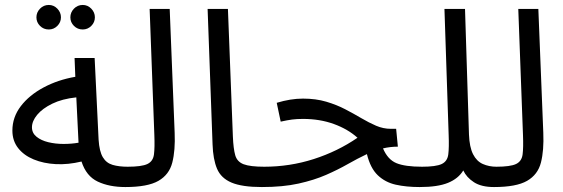

<svg xmlns="http://www.w3.org/2000/svg" viewBox="-20 -750 2274 775"><path d="M486 5Q421 5 374.5 -17Q328 -39 309 -98Q255 -85 205.5 -87.5Q156 -90 116 -106.5Q76 -123 53 -152.5Q30 -182 30 -223Q30 -277 64 -321.5Q98 -366 156 -397Q214 -428 284 -440L281 -516H362L378 -186Q381 -139 395 -115.5Q409 -92 434.5 -84.5Q460 -77 496 -77Q517 -77 526.5 -65.5Q536 -54 536 -38Q536 -22 522 -8.5Q508 5 486 5ZM109 -236Q109 -213 127.5 -198Q146 -183 175 -176Q204 -169 236.5 -169Q269 -169 297 -174L288 -357Q231 -351 191 -331.5Q151 -312 130 -286.5Q109 -261 109 -236ZM314 -631Q293 -631 278.5 -645.5Q264 -660 264 -680Q264 -700 278.5 -715Q293 -730 314 -730Q334 -730 348.5 -715Q363 -700 363 -680Q363 -660 348.5 -645.5Q334 -631 314 -631ZM177 -631Q156 -631 141.5 -645.5Q127 -660 127 -680Q127 -700 141.5 -715Q156 -730 177 -730Q197 -730 211.5 -715Q226 -700 226 -680Q226 -660 211.5 -645.5Q197 -631 177 -631Z M486 5 495 -77Q552 -77 575 -88Q598 -99 601.5 -127Q605 -155 603 -205L584 -714H665L685 -214Q688 -143 675.5 -94Q663 -45 619.5 -20Q576 5 486 5Z M1037 5Q957 5 914.5 -13Q872 -31 856 -69Q840 -107 838 -167L818 -714H900L920 -199Q922 -150 929.5 -123.5Q937 -97 963.5 -87Q990 -77 1047 -77Q1068 -77 1077.5 -65.5Q1087 -54 1087 -38Q1087 -22 1073 -8.5Q1059 5 1037 5Z M1037 5 1046 -77Q1150 -77 1246.5 -108Q1343 -139 1423 -194Q1384 -229 1327.5 -249.5Q1271 -270 1203 -270Q1178 -270 1159 -267.5Q1140 -265 1113 -259L1097 -335Q1153 -352 1203 -352Q1255 -352 1297 -339.5Q1339 -327 1373.5 -309Q1408 -291 1438.5 -273Q1469 -255 1498 -242.5Q1527 -230 1558 -230H1579L1586 -158Q1555 -158 1526 -151Q1545 -106 1580 -91.5Q1615 -77 1684 -77Q1705 -77 1714.5 -65.5Q1724 -54 1724 -38Q1724 -22 1710 -8.5Q1696 5 1674 5Q1620 5 1577.5 -4.5Q1535 -14 1505 -42.5Q1475 -71 1461 -128Q1423 -110 1383.5 -87.5Q1344 -65 1296 -44Q1248 -23 1185 -9Q1122 5 1037 5Z M1674 5 1683 -77Q1740 -77 1763 -88Q1786 -99 1789.5 -127Q1793 -155 1791 -205L1774 -714H1857L1873 -207Q1875 -156 1889.5 -127.5Q1904 -99 1929 -88Q1954 -77 1984 -77Q2005 -77 2014.5 -65.5Q2024 -54 2024 -38Q2024 -22 2010 -8.5Q1996 5 1974 5Q1923 5 1893 -14.5Q1863 -34 1850 -62Q1830 -29 1788.5 -12Q1747 5 1674 5Z M1974 5 1983 -77Q2040 -77 2063 -88Q2086 -99 2089.5 -127Q2093 -155 2091 -205L2072 -714H2153L2173 -214Q2176 -143 2163.5 -94Q2151 -45 2107.5 -20Q2064 5 1974 5Z"/></svg>

Font: Go Noto Current
Style: Regular
Weight: 400
Designer: Monotype Design Team
Foundry: Monotype Imaging Inc.
Version: Version 2.007; ttfautohint (v1.8) -l 8 -r 50 -G 200 -x 14 -D